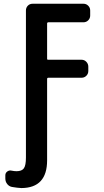

<svg xmlns="http://www.w3.org/2000/svg" viewBox="-20 -750 540 1001"><path d="M42 224.6Q27.3 221.7 17.6 209.5Q7.8 197.3 7.8 180.7V164.1Q7.8 151.4 18.1 144Q28.3 136.7 40 139.6Q53.7 142.6 66.4 142.6Q93.8 142.6 104.5 127.4Q115.2 112.3 115.2 71.3V-695.3Q115.2 -710 125 -720.2Q134.8 -730.5 150.4 -730.5H415Q429.7 -730.5 439.9 -720.2Q450.2 -710 450.2 -695.3V-668.9Q450.2 -654.3 439.9 -644Q429.7 -633.8 415 -633.8H231.4Q226.6 -633.8 225.6 -628.9V-442.4Q225.6 -438.5 231.4 -438.5H405.3Q419.9 -438.5 430.2 -427.7Q440.4 -417 440.4 -402.3V-379.9Q440.4 -365.2 430.2 -355Q419.9 -344.7 405.3 -344.7H231.4Q226.6 -344.7 225.6 -339.8V85.9Q225.6 229.5 91.8 230.5Q70.3 229.5 42 224.6Z"/></svg>

Font: Rounded-L Mgen+ 1m medium
Style: Regular
Weight: 500
Designer: [Source Han Sans]
Ryoko NISHIZUKA  (kana & ideographs); Paul D. Hunt (Latin, Greek & Cyrillic); Wenlong ZHANG  (bopomofo
Version: Version 1.059.20150602